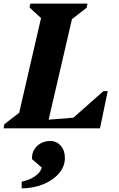

<svg xmlns="http://www.w3.org/2000/svg" viewBox="-47 -710 658 1062"><path d="M-27 0 -23 -23 59 -86 180 -610 116 -669 121 -690H437L432 -667L351 -604L222 -48L359 -59L525 -206H549L506 0ZM73 332V295Q116 286 146.5 265Q177 244 184 217L130 170V164Q130 124 159 97Q188 70 231 70Q266 70 289 96Q312 122 312 164Q312 210 280 248Q248 286 194 308.5Q140 331 73 332Z"/></svg>

Font: Platypi
Style: Bold Italic
Weight: 700
Italic angle: -13°
Designer: David Sargent
Foundry: Bolt Cutter Type
Version: Version 1.200; ttfautohint (v1.8.4.7-5d5b)